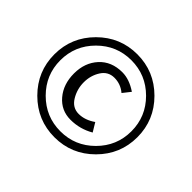

<svg xmlns="http://www.w3.org/2000/svg" viewBox="-128 -695 890 890"><g transform="rotate(45 317.5 -250.0)"><path d="M124 -58Q44 -138 44 -250Q44 -362 124 -442Q204 -522 316 -522Q428 -522 508 -442Q588 -362 588 -250Q588 -138 508 -58Q428 22 316 22Q204 22 124 -58ZM151.5 -414.5Q83 -346 83 -250Q83 -154 151.5 -85.5Q220 -17 316 -17Q412 -17 480.5 -85.5Q549 -154 549 -250Q549 -346 480.5 -414.5Q412 -483 316 -483Q220 -483 151.5 -414.5ZM326 -414Q372 -414 421 -381L391 -343Q359 -370 318 -370Q277 -370 254.5 -334.5Q232 -299 232 -254.5Q232 -210 255 -172Q278 -134 319 -134Q360 -134 400 -162L426 -119Q373 -88 311.5 -88Q250 -88 210.5 -134.5Q171 -181 171 -251.5Q171 -322 213 -368Q255 -414 326 -414Z"/></g></svg>

Font: Rosario
Style: Regular
Weight: 400
Designer: Hector Gatti
Foundry: Omnibus-Type
Version: Version 1.002